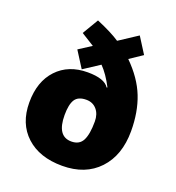

<svg xmlns="http://www.w3.org/2000/svg" viewBox="-140 -881 920 1003"><g transform="rotate(20 320.5 -379.5)"><path d="M594.2 -283.2Q594.2 -148.9 519.8 -69.6Q445.3 9.8 316.9 9.8Q190.4 9.8 116.7 -58.1Q43 -126 43 -243.2Q43 -359.9 106.7 -427.5Q170.4 -495.1 276.9 -495.1Q370.6 -495.1 396 -454.1L399.9 -456.1Q367.2 -519.5 330.1 -557.1L241.2 -499L184.1 -588.9L253.9 -633.8L181.2 -679.2L233.9 -768.1Q318.8 -732.4 363.8 -702.1L465.8 -769L522 -680.2L451.2 -632.8Q528.8 -556.2 561.5 -472.9Q594.2 -389.6 594.2 -283.2ZM398.9 -266.1Q398.9 -307.1 377 -332.5Q355 -357.9 318.8 -357.9Q273.9 -357.9 256.3 -330.6Q238.8 -303.2 238.8 -244.1Q238.8 -126 318.8 -126Q363.3 -126 381.1 -160.6Q398.9 -195.3 398.9 -266.1Z"/></g></svg>

Font: TypoPRO Open Sans
Style: Regular
Weight: 800
Foundry: Ascender Corporation
Version: Version 1.10